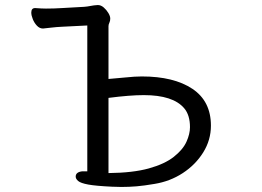

<svg xmlns="http://www.w3.org/2000/svg" viewBox="-20 -729 1040 761"><path d="M461 12 424 11Q360 8 330 2.5Q300 -3 290 -11.5Q280 -20 280 -29Q280 -47 306 -50H326V-628L226 -623Q204 -622 183 -619.5Q162 -617 151 -616H150Q137 -616 126.5 -627Q116 -638 110 -653Q104 -668 104 -679Q104 -697 119 -697H120Q146 -695 162 -695Q195 -695 225 -697L314 -702Q327 -703 339 -705.5Q351 -708 367 -709H368Q380 -709 391 -699.5Q402 -690 409.5 -677.5Q417 -665 417 -655.5Q417 -646 413.5 -639Q410 -632 410 -625V-416Q439 -418 477 -422Q515 -426 542 -426Q669 -426 742.5 -377Q816 -328 816 -231Q816 -174 785.5 -125Q755 -76 704.5 -43Q654 -10 592 0Q551 7 521.5 9.5Q492 12 461 12ZM733 -225Q733 -273 710 -300Q666 -352 550 -352Q495 -352 410 -341V-43Q507 -44 570 -61.5Q633 -79 669 -107.5Q705 -136 719 -167Q733 -198 733 -225Z"/></svg>

Font: Moon Stars Kai HW
Style: Bold
Weight: 700
Designer: GuiWonder
Version: Version 1.101